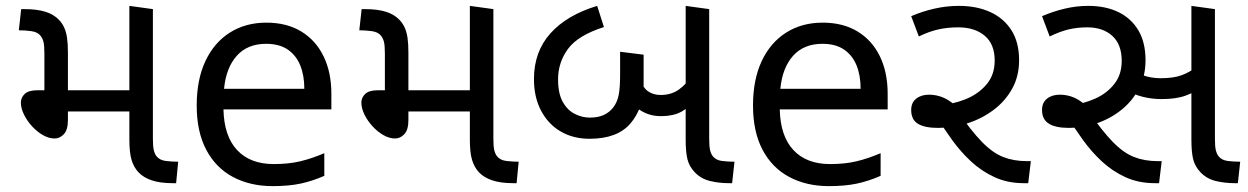

<svg xmlns="http://www.w3.org/2000/svg" viewBox="-20 -623 4246 653"><path d="M568 0Q525 0 496.5 -9.5Q468 -19 451 -37Q435 -54 427.5 -79Q420 -104 420 -148V-603L500 -592V-152Q500 -125 503 -112.5Q506 -100 512 -92Q523 -78 544.5 -75.5Q566 -73 586 -73L579 0ZM166 -152Q146 -152 126 -163.5Q106 -175 89 -193.5Q72 -212 61.5 -233.5Q51 -255 51 -274Q51 -291 64 -303.5Q77 -316 107 -316H432V-244H211V-215Q211 -181 197 -166.5Q183 -152 166 -152ZM131 -300V-440Q131 -468 128 -480Q125 -492 119 -500Q109 -514 87 -517Q65 -520 44 -520L52 -592H63Q106 -592 134.5 -583Q163 -574 180 -556Q191 -545 198 -530Q205 -515 208 -494.5Q211 -474 211 -444V-300Z M886 -546Q955 -546 1004.5 -516Q1054 -486 1080.5 -431.5Q1107 -377 1107 -304V-251H740Q742 -160 786.5 -112.5Q831 -65 911 -65Q962 -65 1001.5 -74.5Q1041 -84 1083 -102V-25Q1042 -7 1002 1.5Q962 10 907 10Q831 10 772.5 -21Q714 -52 681.5 -113.5Q649 -175 649 -264Q649 -352 678.5 -415Q708 -478 761.5 -512Q815 -546 886 -546ZM885 -474Q822 -474 785.5 -433.5Q749 -393 742 -321H1015Q1015 -367 1001 -401Q987 -435 958.5 -454.5Q930 -474 885 -474Z M1726 0Q1683 0 1654.5 -9.5Q1626 -19 1609 -37Q1593 -54 1585.5 -79Q1578 -104 1578 -148V-603L1658 -592V-152Q1658 -125 1661 -112.5Q1664 -100 1670 -92Q1681 -78 1702.5 -75.5Q1724 -73 1744 -73L1737 0ZM1324 -152Q1304 -152 1284 -163.5Q1264 -175 1247 -193.5Q1230 -212 1219.5 -233.5Q1209 -255 1209 -274Q1209 -291 1222 -303.5Q1235 -316 1265 -316H1590V-244H1369V-215Q1369 -181 1355 -166.5Q1341 -152 1324 -152ZM1289 -300V-440Q1289 -468 1286 -480Q1283 -492 1277 -500Q1267 -514 1245 -517Q1223 -520 1202 -520L1210 -592H1221Q1264 -592 1292.5 -583Q1321 -574 1338 -556Q1349 -545 1356 -530Q1363 -515 1366 -494.5Q1369 -474 1369 -444V-300Z M1985 -151Q1930 -151 1887.5 -175.5Q1845 -200 1820.5 -246Q1796 -292 1796 -354Q1796 -447 1852 -509.5Q1908 -572 2011 -603L2034 -531Q1946 -503 1912 -457Q1878 -411 1878 -353Q1878 -305 1894 -276.5Q1910 -248 1935 -235.5Q1960 -223 1986 -223Q2014 -223 2033.5 -232Q2053 -241 2066 -258Q2079 -275 2084 -299Q2089 -323 2089 -369V-447L2169 -437V-335Q2169 -256 2124.5 -203.5Q2080 -151 1985 -151ZM2227 -228Q2187 -228 2154.5 -250Q2122 -272 2101 -333L2156 -357Q2166 -325 2184 -312.5Q2202 -300 2227 -300Q2263 -300 2289 -318.5Q2315 -337 2337 -371L2354 -291Q2328 -261 2300 -244.5Q2272 -228 2227 -228ZM2460 0Q2425 0 2394.5 -7.5Q2364 -15 2343 -37Q2324 -57 2318 -81.5Q2312 -106 2312 -148V-603L2392 -592V-152Q2392 -125 2395 -112.5Q2398 -100 2404 -92Q2415 -78 2436 -75.5Q2457 -73 2478 -73L2470 0Z M2778 -546Q2847 -546 2896.5 -516Q2946 -486 2972.5 -431.5Q2999 -377 2999 -304V-251H2632Q2634 -160 2678.5 -112.5Q2723 -65 2803 -65Q2854 -65 2893.5 -74.5Q2933 -84 2975 -102V-25Q2934 -7 2894 1.5Q2854 10 2799 10Q2723 10 2664.5 -21Q2606 -52 2573.5 -113.5Q2541 -175 2541 -264Q2541 -352 2570.5 -415Q2600 -478 2653.5 -512Q2707 -546 2778 -546ZM2777 -474Q2714 -474 2677.5 -433.5Q2641 -393 2634 -321H2907Q2907 -367 2893 -401Q2879 -435 2850.5 -454.5Q2822 -474 2777 -474Z M3462 0Q3407 0 3362.5 -20.5Q3318 -41 3282.5 -74Q3247 -107 3218.5 -146.5Q3190 -186 3166 -225L3174 -265Q3219 -268 3262.5 -285Q3306 -302 3334.5 -335Q3363 -368 3363 -417Q3363 -473 3329 -501.5Q3295 -530 3239 -530Q3203 -530 3171.5 -523Q3140 -516 3105 -499L3079 -568Q3116 -584 3157.5 -593.5Q3199 -603 3241 -603Q3302 -603 3348 -582Q3394 -561 3420 -520Q3446 -479 3446 -418Q3446 -364 3422.5 -321.5Q3399 -279 3359 -249Q3319 -219 3270 -203.5Q3221 -188 3171 -188Q3125 -188 3102 -202Q3079 -216 3079 -249Q3079 -274 3096 -287.5Q3113 -301 3140 -301Q3166 -301 3191 -290Q3216 -279 3249 -246H3236Q3283 -178 3319.5 -140.5Q3356 -103 3392 -89Q3428 -75 3472 -75H3486L3477 0Z M3908 0Q3852 0 3807.5 -20.5Q3763 -41 3727.5 -74Q3692 -107 3663.5 -146.5Q3635 -186 3611 -225L3622 -265Q3665 -270 3704.5 -287.5Q3744 -305 3769.5 -337Q3795 -369 3795 -416Q3795 -472 3763 -501Q3731 -530 3678 -530Q3644 -530 3614.5 -523Q3585 -516 3550 -499L3524 -568Q3561 -584 3601 -593.5Q3641 -603 3681 -603Q3740 -603 3783.5 -582Q3827 -561 3851.5 -520Q3876 -479 3876 -418Q3876 -364 3853.5 -321.5Q3831 -279 3793.5 -249Q3756 -219 3709.5 -203.5Q3663 -188 3616 -188Q3570 -188 3547 -202.5Q3524 -217 3524 -249Q3524 -274 3541 -287.5Q3558 -301 3585 -301Q3611 -301 3635.5 -290Q3660 -279 3694 -246H3681Q3728 -178 3764.5 -140.5Q3801 -103 3837 -89Q3873 -75 3917 -75H3931L3922 0ZM3930 -286Q3897 -286 3865.5 -294Q3834 -302 3811 -318L3820 -389Q3841 -376 3868.5 -366.5Q3896 -357 3927 -357Q3971 -357 3998.5 -367Q4026 -377 4057 -400L4072 -329Q4043 -309 4011.5 -297.5Q3980 -286 3930 -286ZM4180 0Q4145 0 4114.5 -7.5Q4084 -15 4063 -37Q4044 -57 4038 -81.5Q4032 -106 4032 -148V-603L4112 -592V-152Q4112 -125 4115 -112.5Q4118 -100 4124 -92Q4135 -78 4156 -75.5Q4177 -73 4198 -73L4190 0Z"/></svg>

Font: lguzrati15
Style: Book
Weight: 400
Designer: Jelle Bosma - Monotype Design Team, Universal Thirst
Foundry: Monotype Imaging Inc.
Version: Version 2.106